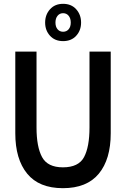

<svg xmlns="http://www.w3.org/2000/svg" viewBox="-20 -970 659 1004"><path d="M60 -273V-700H171V-303Q171 -202 200 -148.5Q229 -95 309 -95Q391 -95 419.5 -148.5Q448 -202 448 -303V-700H559V-273Q559 -137 496.5 -61.5Q434 14 309 14Q184 14 122 -62Q60 -138 60 -273ZM216 -852Q216 -893 241.5 -921.5Q267 -950 310 -950Q353 -950 378.5 -921.5Q404 -893 404 -852Q404 -811 378.5 -783Q353 -755 310 -755Q267 -755 241.5 -783Q216 -811 216 -852ZM350 -852Q350 -874 339 -887.5Q328 -901 310 -901Q292 -901 281 -887.5Q270 -874 270 -852Q270 -830 281 -817Q292 -804 310 -804Q328 -804 339 -817Q350 -830 350 -852Z"/></svg>

Font: Cabin Condensed SemiBold
Style: Regular
Weight: 600
Width: 3
Designer: Pablo Impallari
Foundry: Pablo Impallari. http://www.impallari.com Igino Marini. http://www.ikern.com
Version: Version 2.001